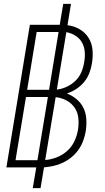

<svg xmlns="http://www.w3.org/2000/svg" viewBox="-20 -863 540 990"><path d="M149 107 167 0H13L134 -735H288L306 -843H346L328 -733Q362 -729 391 -712Q420 -695 437 -667.5Q454 -640 457 -605.5Q460 -571 454 -536Q450 -511 440.5 -486Q431 -461 413.5 -440Q396 -419 373 -404Q350 -389 325 -381Q353 -370 375.5 -351Q398 -332 410.5 -306Q423 -280 425 -249Q427 -218 422 -186Q418 -162 409 -137.5Q400 -113 385 -91.5Q370 -70 349.5 -53Q329 -36 305 -24.5Q281 -13 256 -7.5Q231 -2 207 0L189 107ZM120 -400H233L282 -698H169ZM273 -401Q299 -404 324 -415.5Q349 -427 369 -446.5Q389 -466 399.5 -491Q410 -516 414 -542Q419 -568 417 -595Q415 -622 403 -643.5Q391 -665 369 -679Q347 -693 322 -697ZM60 -37H173L227 -363H114ZM213 -38Q242 -40 272 -51.5Q302 -63 326 -84.5Q350 -106 363.5 -134.5Q377 -163 382 -193Q387 -223 384 -253.5Q381 -284 365 -307.5Q349 -331 323 -345Q297 -359 267 -362Z"/></svg>

Font: Iosevka SS18 Extralight
Style: Italic
Weight: 200
Italic angle: -9°
Monospace: yes
Designer: Belleve Invis
Foundry: Belleve Invis
Version: Version 25.1.1; ttfautohint (v1.8.4)